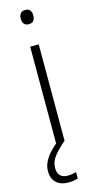

<svg xmlns="http://www.w3.org/2000/svg" viewBox="-143 -763 510 1019"><g transform="rotate(-15 112.0 -254.0)"><path d="M135 -531V0H88V-531ZM112 -726Q131 -726 139 -715.5Q147 -705 147 -687Q147 -669 139 -658.5Q131 -648 112 -648Q95 -648 86.5 -658.5Q78 -669 78 -687Q78 -705 86.5 -715.5Q95 -726 112 -726ZM49 126Q49 153 63 167.5Q77 182 103 182Q118 182 130.5 179.5Q143 177 151 175V210Q141 213 127.5 215.5Q114 218 97 218Q57 218 32.5 196Q8 174 8 132Q8 106 20 81.5Q32 57 53.5 33.5Q75 10 105 -12L133 0Q99 29 74 59.5Q49 90 49 126Z"/></g></svg>

Font: Noto Sans Oriya ExtraLight
Style: Regular
Weight: 250
Version: Version 2.003